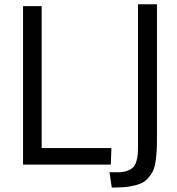

<svg xmlns="http://www.w3.org/2000/svg" viewBox="-20 -750 807 875"><path d="M608.9 -88.4V-730.5H695.3V-117.7Q695.3 -82 693.8 -57.6Q692.4 -33.2 688 -8.1Q683.6 17.1 675 33.2Q666.5 49.3 652.8 64.2Q639.2 79.1 618.9 87.2Q598.6 95.2 570.8 99.9Q543 104.5 506.3 104.5H489.3L479 35.2H515.1Q541 35.2 558.8 28.8Q576.7 22.5 586.4 12.9Q596.2 3.4 601.3 -14.2Q606.4 -31.7 607.7 -47.1Q608.9 -62.5 608.9 -88.4ZM85 0V-722.2H169.9V-75.2H487.8L484.9 0Z"/></svg>

Font: Oxygen
Style: Regular
Weight: 400
Designer: Vernon Adams
Foundry: Vernon Adams
Version: Version Release 0.2.3 webfont; ttfautohint (v0.93.3-1d66) -l